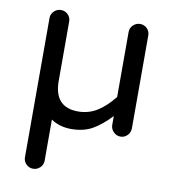

<svg xmlns="http://www.w3.org/2000/svg" viewBox="-82 -585 768 873"><g transform="rotate(10 302.0 -148.5)"><path d="M540 -470.2V-41Q540 -22.5 526.9 -8.8Q513.7 4.9 495.1 4.9Q476.6 4.9 462.9 -8.8Q449.2 -22.5 449.2 -41V-82Q405.3 -35.2 364.7 -12.7Q324.2 9.8 268.1 9.8Q214.8 9.8 174.8 -17.1V172.9Q174.8 191.4 161.1 204.6Q147.5 217.8 128.9 217.8Q110.4 217.8 97.2 204.6Q84 191.4 84 172.9V-470.2Q84 -488.8 97.7 -502Q111.3 -515.1 129.9 -515.1Q148.4 -515.1 161.6 -502Q174.8 -488.8 174.8 -470.2V-195.8Q174.8 -74.2 285.2 -74.2Q333 -74.2 372.6 -98.6Q412.1 -123 449.2 -169.9V-470.2Q449.2 -488.8 462.9 -502Q476.6 -515.1 495.1 -515.1Q513.7 -515.1 526.9 -502Q540 -488.8 540 -470.2Z"/></g></svg>

Font: Aka-Acid-Varela
Style: Regular
Weight: 400
Designer: Joe Prince, Avraham Cornfeld, Cyberella
Foundry: Joe Prince, Avraham Cornfeld, Cyberella
Version: Version 2.000; ttfautohint (v1.5.33-1714) -l 8 -r 50 -G 200 